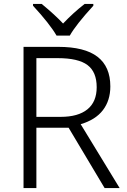

<svg xmlns="http://www.w3.org/2000/svg" viewBox="-20 -951 644 971"><path d="M147 -922V-931H191Q259 -875 299 -832Q351 -887 408 -931H452V-922Q364 -826 333 -771H266Q231 -831 147 -922ZM99 -714H275Q408 -714 473 -664Q538 -614 538 -514Q538 -443 500.5 -394Q463 -345 388 -323L585 0H509L327 -305H164V0H99ZM287 -360Q375 -360 422 -398Q469 -436 469 -510Q469 -587 422.5 -622Q376 -657 271 -657H164V-360Z"/></svg>

Font: OpenSansMMV
Style: Light
Weight: 300
Foundry: Ascender Corporation
Version: Version 4.001